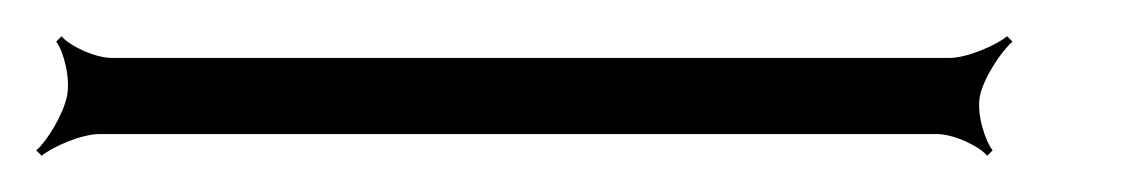

<svg xmlns="http://www.w3.org/2000/svg" viewBox="-27 103 633 106"><path d="M4 126C8 131 12 146 10 156C8 166 -1 181 -7 186L-4 189C2 184 18 177 28 177H490C500 177 514 184 518 189L521 186C517 181 512 166 514 156C516 146 526 131 532 126L529 123C523 128 507 135 497 135H35C25 135 11 128 7 123Z"/></svg>

Font: Armata Saber
Style: RgIta
Weight: 400
Designer: Jasper
Foundry: Cannot Into Space Fonts
Version: Version 0.970